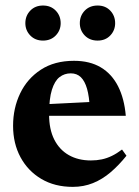

<svg xmlns="http://www.w3.org/2000/svg" viewBox="-20 -680 514 712"><path d="M254.5 -454.5Q313 -454.5 353.8 -430.2Q394.5 -406 417.8 -360.2Q441 -314.5 446.5 -250.5H128.5V-292.5L380 -305L313 -278Q311 -322 302.8 -350.8Q294.5 -379.5 279.8 -393.8Q265 -408 242.5 -408Q219 -408 201 -394.2Q183 -380.5 172.5 -347.2Q162 -314 162 -256Q162 -200.5 181.2 -162.5Q200.5 -124.5 235.2 -104.8Q270 -85 317 -85Q338.5 -85 357.5 -89Q376.5 -93 395 -102Q413.5 -111 432.5 -125.5L449 -102.5Q421 -67.5 390.2 -41.2Q359.5 -15 324.8 -1Q290 13 250 13Q183 13 133.2 -16.5Q83.5 -46 56 -97Q28.5 -148 28.5 -213.5Q28.5 -279 54.8 -333.8Q81 -388.5 131.5 -421.5Q182 -454.5 254.5 -454.5ZM139.5 -529.5Q110.5 -529.5 92.2 -548.5Q74 -567.5 74 -594Q74 -621.5 92.2 -640.5Q110.5 -659.5 139.5 -659.5Q168.5 -659.5 186.8 -640.5Q205 -621.5 205 -594Q205 -567.5 186.8 -548.5Q168.5 -529.5 139.5 -529.5ZM342 -529.5Q312.5 -529.5 294.2 -548.5Q276 -567.5 276 -594Q276 -621.5 294.2 -640.5Q312.5 -659.5 342 -659.5Q371 -659.5 389 -640.5Q407 -621.5 407 -594Q407 -567.5 389 -548.5Q371 -529.5 342 -529.5Z"/></svg>

Font: Newsreader 24pt
Style: Bold
Weight: 700
Designer: Hugues Gentile
Foundry: Production Type
Version: Version 1.003